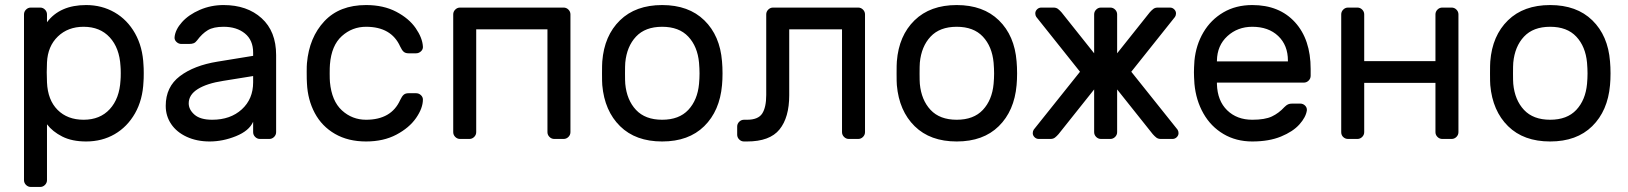

<svg xmlns="http://www.w3.org/2000/svg" viewBox="-20 -550 6445 760"><path d="M166 163Q166 174 158 182Q150 190 139 190H102Q91 190 83 182Q75 174 75 163V-493Q75 -504 83 -512Q91 -520 102 -520H139Q150 -520 158 -512Q166 -504 166 -493V-462Q217 -530 321 -530Q383 -530 433.5 -501Q484 -472 514.5 -418Q545 -364 548 -292Q549 -282 549 -260Q549 -237 548 -227Q545 -155 514.5 -101.5Q484 -48 434 -19Q384 10 321 10Q265 10 226.5 -9.5Q188 -29 166 -58ZM311 -76Q376 -76 414.5 -118Q453 -160 457 -232Q458 -242 458 -260Q458 -278 457 -288Q453 -360 414.5 -402Q376 -444 311 -444Q249 -444 209 -405.5Q169 -367 166 -303L165 -264L166 -224Q169 -154 208 -115Q247 -76 311 -76Z M982 -329V-342Q982 -391 949.5 -417.5Q917 -444 865 -444Q825 -444 802.5 -430.5Q780 -417 760 -390Q754 -382 747 -379Q740 -376 728 -376H698Q687 -376 678.5 -384Q670 -392 671 -403Q674 -433 700.5 -462.5Q727 -492 771 -511Q815 -530 865 -530Q958 -530 1015.5 -478Q1073 -426 1073 -332V-27Q1073 -16 1065 -8Q1057 0 1046 0H1009Q998 0 990 -8Q982 -16 982 -27V-68Q966 -32 914 -11Q862 10 810 10Q759 10 719 -8.5Q679 -27 657.5 -59Q636 -91 636 -131Q636 -206 692 -248.5Q748 -291 841 -306ZM982 -249 864 -230Q799 -220 763 -197.5Q727 -175 727 -141Q727 -116 750 -96Q773 -76 820 -76Q892 -76 937 -117Q982 -158 982 -224Z M1564 -154Q1571 -169 1578 -175Q1585 -181 1597 -181H1627Q1638 -181 1646 -173.5Q1654 -166 1654 -156Q1654 -122 1627 -83Q1600 -44 1549 -17Q1498 10 1429 10Q1358 10 1306 -20Q1254 -50 1226 -102.5Q1198 -155 1195 -220Q1194 -232 1194 -266Q1194 -290 1195 -300Q1204 -402 1264 -466Q1324 -530 1429 -530Q1498 -530 1548.5 -503.5Q1599 -477 1625.5 -438.5Q1652 -400 1654 -366Q1655 -355 1646.5 -347Q1638 -339 1627 -339H1597Q1585 -339 1578 -345Q1571 -351 1564 -366Q1529 -444 1429 -444Q1374 -444 1333 -407Q1292 -370 1286 -295Q1285 -284 1285 -259Q1285 -236 1286 -225Q1293 -150 1333.5 -113Q1374 -76 1429 -76Q1529 -76 1564 -154Z M2238 -493V-27Q2238 -16 2230 -8Q2222 0 2211 0H2174Q2163 0 2155 -8Q2147 -16 2147 -27V-434H1865V-27Q1865 -16 1857 -8Q1849 0 1838 0H1801Q1790 0 1782 -8Q1774 -16 1774 -27V-493Q1774 -504 1782 -512Q1790 -520 1801 -520H2211Q2222 -520 2230 -512Q2238 -504 2238 -493Z M2840 -259Q2840 -235 2838 -213Q2829 -111 2767.5 -50.5Q2706 10 2601 10Q2496 10 2434.5 -50.5Q2373 -111 2364 -213Q2363 -224 2363 -259Q2363 -296 2364 -307Q2372 -409 2434 -469.5Q2496 -530 2601 -530Q2706 -530 2768 -469.5Q2830 -409 2838 -307Q2840 -285 2840 -259ZM2601 -444Q2534 -444 2497.5 -405Q2461 -366 2455 -302Q2454 -290 2454 -259Q2454 -229 2455 -218Q2461 -154 2497.5 -115Q2534 -76 2601 -76Q2668 -76 2704.5 -115Q2741 -154 2747 -218Q2749 -240 2749 -259Q2749 -278 2747 -302Q2741 -366 2704.5 -405Q2668 -444 2601 -444Z M3377 -520Q3388 -520 3396 -512Q3404 -504 3404 -493V-27Q3404 -16 3396 -8Q3388 0 3377 0H3340Q3329 0 3321 -8Q3313 -16 3313 -27V-434H3104V-173Q3104 -85 3065.5 -37.5Q3027 10 2937 10H2925Q2914 10 2906 2Q2898 -6 2898 -17V-49Q2898 -60 2906 -68Q2914 -76 2925 -76H2937Q2981 -76 2997 -100.5Q3013 -125 3013 -174V-493Q3013 -504 3021 -512Q3029 -520 3040 -520Z M4006 -259Q4006 -235 4004 -213Q3995 -111 3933.5 -50.5Q3872 10 3767 10Q3662 10 3600.5 -50.5Q3539 -111 3530 -213Q3529 -224 3529 -259Q3529 -296 3530 -307Q3538 -409 3600 -469.5Q3662 -530 3767 -530Q3872 -530 3934 -469.5Q3996 -409 4004 -307Q4006 -285 4006 -259ZM3767 -444Q3700 -444 3663.5 -405Q3627 -366 3621 -302Q3620 -290 3620 -259Q3620 -229 3621 -218Q3627 -154 3663.5 -115Q3700 -76 3767 -76Q3834 -76 3870.5 -115Q3907 -154 3913 -218Q3915 -240 3915 -259Q3915 -278 3913 -302Q3907 -366 3870.5 -405Q3834 -444 3767 -444Z M4311 -339V-493Q4311 -504 4319 -512Q4327 -520 4338 -520H4375Q4386 -520 4394 -512Q4402 -504 4402 -493V-339L4531 -501Q4538 -509 4545 -514.5Q4552 -520 4563 -520H4611Q4621 -520 4628 -513Q4635 -506 4635 -497Q4635 -489 4631 -483L4458 -266L4641 -37Q4645 -31 4645 -23Q4645 -14 4638 -7Q4631 0 4621 0H4575Q4564 0 4557 -5.5Q4550 -11 4543 -19L4402 -196V-27Q4402 -16 4394 -8Q4386 0 4375 0H4338Q4327 0 4319 -8Q4311 -16 4311 -27V-196L4170 -19Q4163 -11 4156 -5.5Q4149 0 4138 0H4092Q4082 0 4075 -7Q4068 -14 4068 -23Q4068 -31 4072 -37L4255 -266L4082 -483Q4078 -489 4078 -497Q4078 -506 4085 -513Q4092 -520 4102 -520H4150Q4161 -520 4168 -514.5Q4175 -509 4182 -501Z M5168 -277V-250Q5168 -239 5160 -231Q5152 -223 5141 -223H4797V-217Q4799 -151 4837.5 -113.5Q4876 -76 4937 -76Q4987 -76 5014.5 -89Q5042 -102 5064 -126Q5072 -134 5078.5 -137Q5085 -140 5096 -140H5126Q5138 -140 5146 -132Q5154 -124 5153 -113Q5149 -86 5123.5 -57.5Q5098 -29 5050.5 -9.5Q5003 10 4937 10Q4873 10 4823 -19.5Q4773 -49 4743.5 -101Q4714 -153 4708 -218Q4706 -248 4706 -264Q4706 -280 4708 -310Q4714 -372 4743.5 -422Q4773 -472 4822.5 -501Q4872 -530 4937 -530Q5044 -530 5106 -462Q5168 -394 5168 -277ZM5078 -307V-310Q5078 -371 5039.5 -407.5Q5001 -444 4937 -444Q4879 -444 4838.5 -407Q4798 -370 4797 -310V-307Z M5753 -493V-27Q5753 -16 5745 -8Q5737 0 5726 0H5689Q5678 0 5670 -8Q5662 -16 5662 -27V-222H5380V-27Q5380 -16 5372 -8Q5364 0 5353 0H5316Q5305 0 5297 -7.5Q5289 -15 5289 -27V-493Q5289 -504 5297 -512Q5305 -520 5316 -520H5353Q5364 -520 5372 -512Q5380 -504 5380 -493V-308H5662V-493Q5662 -504 5670 -512Q5678 -520 5689 -520H5726Q5737 -520 5745 -512Q5753 -504 5753 -493Z M6355 -259Q6355 -235 6353 -213Q6344 -111 6282.5 -50.5Q6221 10 6116 10Q6011 10 5949.5 -50.5Q5888 -111 5879 -213Q5878 -224 5878 -259Q5878 -296 5879 -307Q5887 -409 5949 -469.5Q6011 -530 6116 -530Q6221 -530 6283 -469.5Q6345 -409 6353 -307Q6355 -285 6355 -259ZM6116 -444Q6049 -444 6012.5 -405Q5976 -366 5970 -302Q5969 -290 5969 -259Q5969 -229 5970 -218Q5976 -154 6012.5 -115Q6049 -76 6116 -76Q6183 -76 6219.5 -115Q6256 -154 6262 -218Q6264 -240 6264 -259Q6264 -278 6262 -302Q6256 -366 6219.5 -405Q6183 -444 6116 -444Z"/></svg>

Font: Rubik
Style: Regular
Weight: 400
Designer: Hubert & Fischer
Foundry: Hubert & Fischer
Version: Version 1.100